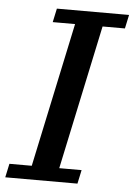

<svg xmlns="http://www.w3.org/2000/svg" viewBox="-52 -740 546 779"><g transform="rotate(5 220.5 -350.0)"><path d="M293 0 305 -56H214L339 -644H430L442 -700H148L136 -644H227L102 -56H11L-1 0Z"/></g></svg>

Font: PT Serif Caption
Style: Italic
Weight: 400
Italic angle: -12°
Designer: A.Korolkova, O.Umpeleva, V.Yefimov
Foundry: ParaType Ltd
Version: Version 1.000W OFL